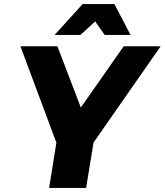

<svg xmlns="http://www.w3.org/2000/svg" viewBox="-20 -930 815 950"><path d="M775 -701 443 -225 406 0H223L259 -224L81 -701H264L380 -398L592 -701ZM626 -757H498L451 -824L378 -757H250L389 -910H546Z"/></svg>

Font: Gontserrat
Style: Bold Italic
Weight: 700
Italic angle: -11.3°
Designer: Julieta Ulanovsky
Foundry: Julieta Ulanovsky
Version: Version 6.001